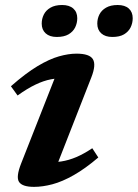

<svg xmlns="http://www.w3.org/2000/svg" viewBox="-20 -716 537 748"><path d="M62.5 -79.5 208.5 -450.5 237.5 -411Q207.5 -412.5 178.5 -407Q149.5 -401.5 117.8 -386.2Q86 -371 48.5 -344L22.5 -380Q80.5 -431 126.5 -458.5Q172.5 -486 209.8 -496.5Q247 -507 278 -507Q329 -507 342 -485.2Q355 -463.5 336 -415L190 -42L158 -84.5Q189.5 -82.5 218.8 -87Q248 -91.5 277.8 -104.2Q307.5 -117 339.5 -138.5L363 -102.5Q312 -59 267.5 -33.8Q223 -8.5 184.5 1.8Q146 12 112.5 12Q67 12 54.2 -7.2Q41.5 -26.5 62.5 -79.5ZM201 -572Q173.5 -572 158 -586Q142.5 -600 142.5 -624Q142.5 -643 150.8 -659.5Q159 -676 176.8 -686.2Q194.5 -696.5 222 -696.5Q250 -696.5 265.5 -682.8Q281 -669 281 -645Q281 -626 272.8 -609.2Q264.5 -592.5 247 -582.2Q229.5 -572 201 -572ZM417.5 -572Q390 -572 374.5 -586Q359 -600 359 -624Q359 -643 367.2 -659.5Q375.5 -676 393.2 -686.2Q411 -696.5 438.5 -696.5Q466.5 -696.5 481.8 -682.8Q497 -669 497 -645Q497 -626 488.8 -609.2Q480.5 -592.5 463.2 -582.2Q446 -572 417.5 -572Z"/></svg>

Font: Newsreader 9pt SemiBold
Style: Italic
Weight: 600
Italic angle: -17°
Designer: Hugues Gentile
Foundry: Production Type
Version: Version 1.003